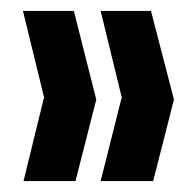

<svg xmlns="http://www.w3.org/2000/svg" viewBox="-20 -380 356 351"><path d="M22 -360H115L156 -198L118 -49H23L60 -200H61ZM164 -360H256L298 -198L260 -49H164L202 -200H203Z"/></svg>

Font: Fundamental  Brigade Condensed
Style: Regular
Weight: 400
Width: 3
Designer: Peter Wiegel, original typeface by Carl Albert Fahrenwaldt 1901
Foundry: Peter Wiegel
Version: Version 0.000 2012 initial release